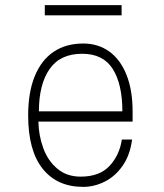

<svg xmlns="http://www.w3.org/2000/svg" viewBox="-20 -720 640 750"><path d="M90 -269Q90 -360 116 -423Q142 -486 190 -518Q238 -550 305 -550Q363 -550 406.5 -519Q450 -488 474 -428Q498 -368 498 -285V-245H130Q131 -191 149 -141.5Q167 -92 204 -61Q241 -30 295 -30Q369 -30 408 -72Q447 -114 456 -175H496Q488 -114 459 -72.5Q430 -31 389 -10.5Q348 10 305 10Q203 10 146.5 -61Q90 -132 90 -269ZM301 -510Q215 -510 173.5 -450Q132 -390 132 -285H458Q458 -391 420.5 -450.5Q383 -510 301 -510ZM455 -700V-660H155V-700Z"/></svg>

Font: Fliege Mono Thin
Style: Regular
Weight: 100
Version: Version 0.020;Glyphs 3.3 (3306)